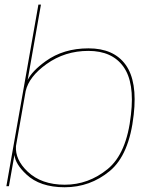

<svg xmlns="http://www.w3.org/2000/svg" viewBox="-20 -805 676 830"><path d="M7.5 0 146 -785H157L99.5 -459Q118.5 -498 177.5 -540.5Q254.5 -596 362.5 -596Q472 -596 523.2 -524.8Q574.5 -453.5 558 -309Q539 -135.5 454.2 -65.5Q369.5 4.5 259.5 4.5Q152.5 4.5 93.5 -51.5Q46.5 -95.5 42.5 -135L40 -121.5L18.5 0ZM91 -411.5 49 -173.5Q45 -115 99 -63.5Q158.5 -6.5 260 -6.5Q362.5 -6.5 445.2 -74Q528 -141.5 546 -309Q562.5 -448.5 513.5 -516.8Q464.5 -585 362 -585Q260.5 -585 181 -528Q105.5 -474 91 -411.5Z"/></svg>

Font: Anybody ExtraExpanded Thin
Style: Italic
Weight: 100
Width: 8
Italic angle: -10°
Designer: Tyler Finck
Foundry: Etcetera Type Company
Version: Version 1.010; ttfautohint (v1.8.3) -l 8 -r 50 -G 200 -x 14 